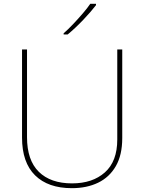

<svg xmlns="http://www.w3.org/2000/svg" viewBox="-20 -972 752 1002"><path d="M618 -252Q618 -163 584.5 -105Q551 -47 492 -18.5Q433 10 355 10Q231 10 163 -57Q95 -124 95 -254V-714H121V-256Q121 -136 182.5 -75.5Q244 -15 356 -15Q463 -15 527.5 -72.5Q592 -130 592 -244V-714H618ZM481 -945Q455 -911 414 -868Q373 -825 333 -792H312V-798Q335 -818 361.5 -846Q388 -874 412.5 -902.5Q437 -931 451 -952H481Z"/></svg>

Font: Noto Sans Bengali Thin
Style: Regular
Weight: 100
Designer: Jelle Bosma - Monotype Design Team
Foundry: Monotype Imaging Inc.
Version: Version 2.003; ttfautohint (v1.8.4.7-5d5b)